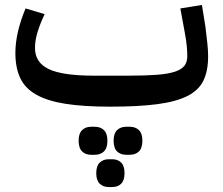

<svg xmlns="http://www.w3.org/2000/svg" viewBox="-20 -418 898 774"><path d="M424 12Q317 12 244 0.5Q171 -11 126 -36.5Q81 -62 61.5 -103.5Q42 -145 42 -205Q42 -285 83 -384L160 -361Q141 -321 131 -287.5Q121 -254 121 -225Q121 -166 176.5 -139.5Q232 -113 358 -113H498Q567 -113 612.5 -116.5Q658 -120 685 -129Q712 -138 723.5 -153Q735 -168 735 -191Q735 -207 733 -231.5Q731 -256 723 -297L707 -384L794 -398L808 -311Q813 -273 816 -242.5Q819 -212 819 -191Q819 -132 800 -93Q781 -54 735.5 -31Q690 -8 614 2Q538 12 424 12ZM489 206Q466 206 452 192.5Q438 179 438 149Q438 120 452 106.5Q466 93 489 93H503Q526 93 540 106.5Q554 120 554 149Q554 179 540 192.5Q526 206 503 206ZM418 336Q396 336 382 322.5Q368 309 368 280Q368 251 382 237.5Q396 224 418 224H433Q455 224 468.5 237.5Q482 251 482 280Q482 309 468.5 322.5Q455 336 433 336ZM347 206Q325 206 311 192.5Q297 179 297 149Q297 120 311 106.5Q325 93 347 93H362Q385 93 399 106.5Q413 120 413 149Q413 179 399 192.5Q385 206 362 206Z"/></svg>

Font: IBM Plex Sans Arabic Medm
Style: Regular
Weight: 500
Designer: Mike Abbink, Paul van der Laan, Pieter van Rosmalen, Wael Morcos, Khajak Apelian
Foundry: Bold Monday
Version: Version 1.005